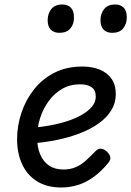

<svg xmlns="http://www.w3.org/2000/svg" viewBox="-20 -815 584 854"><path d="M253 19Q188 19 144 -9Q100 -37 78 -85.5Q56 -134 56 -195Q56 -255 75 -312.5Q94 -370 131 -417Q168 -464 222 -491.5Q276 -519 346 -519Q391 -519 424.5 -505Q458 -491 476.5 -464Q495 -437 495 -396Q495 -357 475 -324.5Q455 -292 419.5 -266.5Q384 -241 336.5 -222.5Q289 -204 233 -192.5Q177 -181 117 -177L125 -247Q165 -250 205 -257.5Q245 -265 281.5 -277Q318 -289 346 -305.5Q374 -322 390 -342Q406 -362 406 -385Q406 -414 387.5 -427Q369 -440 336 -440Q291 -440 256 -419.5Q221 -399 196 -364.5Q171 -330 158 -288.5Q145 -247 145 -205Q145 -160 159 -127.5Q173 -95 199 -78Q225 -61 262 -61Q293 -61 317 -71.5Q341 -82 361.5 -100.5Q382 -119 403 -141Q416 -155 429.5 -153.5Q443 -152 455 -141Q468 -129 470.5 -117Q473 -105 462 -91Q430 -52 396 -27.5Q362 -3 326 8Q290 19 253 19ZM244 -669Q220 -669 206 -683Q192 -697 192 -725Q192 -754 208 -774.5Q224 -795 257 -795Q281 -795 295 -781Q309 -767 309 -738Q310 -709 293.5 -689Q277 -669 244 -669ZM479 -669Q455 -669 441 -683Q427 -697 427 -725Q427 -754 443 -774.5Q459 -795 492 -795Q516 -795 530 -781Q544 -767 544 -738Q544 -709 528 -689Q512 -669 479 -669Z"/></svg>

Font: Playwrite ZA
Style: Regular
Weight: 400
Designer: Veronika Burian, José Scaglione
Foundry: TypeTogether
Version: Version 1.002